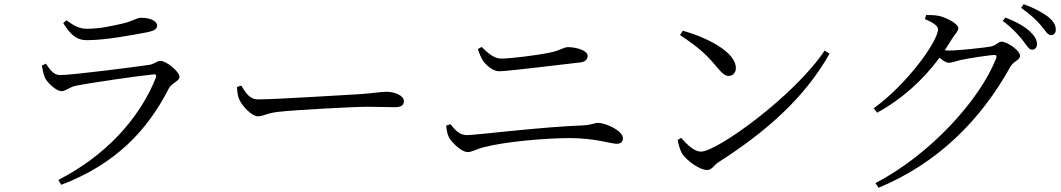

<svg xmlns="http://www.w3.org/2000/svg" viewBox="-20 -828 5020 908"><path d="M256 23 270 46C529 -53 678 -213 778 -409C790 -434 829 -445 829 -464C829 -489 768 -540 738 -540C721 -540 712 -525 684 -521C614 -511 323 -473 264 -473C235 -473 218 -496 197 -527L178 -518C181 -498 185 -479 192 -462C202 -438 246 -397 270 -397C292 -397 306 -415 337 -422C405 -436 624 -468 705 -476C718 -478 721 -472 717 -460C638 -264 478 -91 256 23ZM391 -638C480 -638 605 -662 679 -676C711 -683 723 -692 723 -706C723 -730 689 -744 646 -744C625 -744 612 -728 553 -715C502 -704 452 -692 390 -692C358 -692 332 -704 294 -732L279 -719C312 -666 340 -638 391 -638Z M1199 -278C1228 -278 1239 -293 1296 -299C1371 -308 1652 -323 1715 -323C1776 -323 1811 -321 1846 -321C1880 -321 1890 -332 1890 -350C1890 -377 1845 -394 1807 -394C1781 -394 1753 -388 1686 -383C1640 -381 1290 -358 1201 -358C1159 -358 1143 -389 1121 -423L1101 -417C1102 -397 1103 -380 1110 -361C1124 -327 1171 -278 1199 -278Z M2191 -109C2215 -109 2232 -123 2269 -132C2372 -159 2566 -175 2674 -175C2793 -175 2871 -148 2896 -148C2915 -148 2926 -157 2926 -174C2926 -209 2847 -247 2806 -247C2794 -247 2781 -238 2738 -235C2538 -228 2232 -189 2188 -189C2153 -189 2131 -214 2110 -241L2090 -234C2093 -208 2096 -192 2103 -179C2114 -157 2161 -109 2191 -109ZM2340 -491C2376 -491 2562 -514 2726 -533C2748 -536 2759 -548 2759 -564C2759 -590 2704 -605 2667 -605C2643 -605 2637 -591 2579 -579C2517 -566 2394 -551 2351 -551C2321 -551 2296 -568 2258 -606L2240 -596C2248 -571 2255 -556 2265 -539C2282 -517 2312 -491 2340 -491Z M3325 -24C3347 -24 3358 -49 3378 -61C3597 -201 3783 -361 3903 -574L3880 -589C3738 -376 3372 -111 3295 -111C3263 -111 3231 -143 3201 -176L3185 -166C3187 -150 3196 -118 3206 -101C3226 -71 3286 -24 3325 -24ZM3425 -469C3446 -469 3460 -484 3460 -506C3460 -583 3322 -651 3209 -683L3196 -662C3284 -604 3322 -569 3370 -511C3396 -480 3409 -469 3425 -469Z M4860 -593C4875 -593 4884 -603 4884 -619C4884 -639 4875 -656 4850 -680C4825 -703 4787 -725 4735 -745L4722 -729C4766 -697 4793 -666 4814 -641C4834 -615 4846 -593 4860 -593ZM4950 -662C4964 -662 4973 -671 4973 -688C4973 -709 4962 -729 4935 -750C4910 -768 4873 -790 4821 -808L4809 -791C4855 -758 4879 -735 4901 -710C4923 -685 4933 -662 4950 -662ZM4112 -316 4128 -295C4245 -359 4345 -449 4423 -555C4440 -541 4455 -531 4467 -531C4481 -531 4501 -539 4522 -544C4558 -552 4661 -568 4683 -568C4692 -568 4695 -564 4691 -552C4613 -354 4378 -96 4120 38L4135 60C4417 -57 4620 -263 4758 -512C4772 -538 4804 -544 4804 -564C4804 -590 4742 -631 4717 -631C4700 -631 4694 -614 4666 -608C4639 -603 4516 -589 4468 -589L4448 -590L4482 -644C4498 -670 4512 -679 4512 -696C4512 -714 4459 -744 4420 -753C4397 -757 4378 -757 4360 -757L4354 -738C4389 -723 4416 -707 4416 -690C4416 -632 4268 -428 4112 -316Z"/></svg>

Font: Source Han Serif CN
Style: Regular
Weight: 400
Designer: Ryoko NISHIZUKA 西塚涼子 (kana & ideographs); Frank Grießhammer (Latin, Greek & Cyrillic); Wenlong ZHANG 张文龙 (bopomofo); San
Foundry: Adobe
Version: Version 2.003;hotconv 1.1.1;makeotfexe 2.6.0